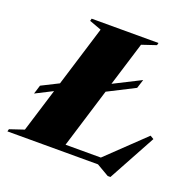

<svg xmlns="http://www.w3.org/2000/svg" viewBox="-171 -846 1016 1019"><g transform="rotate(20 336.5 -337.0)"><path d="M545 -502.5 529 -452.5 378.5 -376 275 -39H474.5L683 -238.5L703 -226.5L557.5 40.5H542L472.5 0H-39L-35.5 -13.5L45 -40.5L120.5 -285.5L25 -237L40.5 -287L136 -335L241 -676.5L173 -701.5L176.5 -715H554L550.5 -701.5L470 -674.5L393.5 -426Z"/></g></svg>

Font: Newsreader 72pt ExtraBold
Style: Italic
Weight: 800
Italic angle: -17°
Designer: Hugues Gentile
Foundry: Production Type
Version: Version 1.003; ttfautohint (v1.8.3)